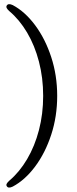

<svg xmlns="http://www.w3.org/2000/svg" viewBox="-20 -756 360 903"><path d="M249 -305Q249 -208.5 221 -122.8Q193 -37 145.5 26.8Q98 90.5 40 121.5Q18.5 132 11.5 119Q8.5 114 11.8 107.8Q15 101.5 24 93.5Q71.5 53.5 107.5 -7.5Q143.5 -68.5 163.2 -144.2Q183 -220 183 -305Q183 -390 163.2 -466Q143.5 -542 107.5 -602.8Q71.5 -663.5 24 -703.5Q15 -711.5 11.8 -717.8Q8.5 -724 11.5 -729.5Q18.5 -742 40 -732Q98 -701 145.5 -637Q193 -573 221 -487.2Q249 -401.5 249 -305Z"/></svg>

Font: Fraunces 48pt Soft Wonky Light
Style: Regular
Weight: 300
Version: Version 1.000;[b76b70a41]